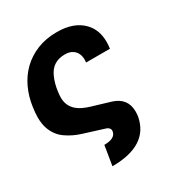

<svg xmlns="http://www.w3.org/2000/svg" viewBox="-172 -660 920 978"><g transform="rotate(-30 288.0 -171.0)"><path d="M206.7 195.3 225.5 80.3Q289.1 80.3 296.2 43.3L296.9 37.6Q296.9 16.7 264.6 9.2L155.5 -24.9Q106.2 -40.1 67.8 -67.5Q29.1 -94.8 11.7 -142.8Q1.4 -171.5 1.4 -209.9Q1.4 -223.4 2.7 -238.3Q3.9 -253.2 6.4 -269.5Q14.2 -326 37.1 -375Q60 -424 97.3 -460.2Q134.6 -496.4 186.1 -517.4Q237.6 -538.4 302.6 -538.4Q403.1 -538.4 456 -483Q497.9 -438.9 497.9 -368.3Q497.9 -359 497.2 -349.4Q496.4 -339.8 495 -329.5H354.8Q355.8 -337.4 355.8 -345.2Q355.8 -386.7 327.1 -407Q309.7 -419.4 280.5 -419.4Q207.4 -419.4 178.3 -353Q170.5 -335.6 165 -315.9Q159.4 -296.2 156.6 -273.4Q155.2 -263.1 154.5 -254.8Q153.8 -246.4 153.8 -239.3Q153.8 -214.8 161.8 -196.2Q169.7 -177.6 184.3 -163.7Q198.9 -149.9 219.1 -139.9Q239.3 -130 263.5 -122.9L368.3 -91.6Q448.5 -66.8 448.5 12.4Q448.5 26.3 446.4 41.5Q417.6 195.3 206.7 195.3Z"/></g></svg>

Font: Linik Sans
Style: Bold Italic
Weight: 700
Italic angle: 9°
Designer: Fonts by Rasmus Andersson / Changes by Cristiano Sobral with parts from Marc Monis
Foundry: rsms
Version: Version 3.020; ttfautohint (v1.6)